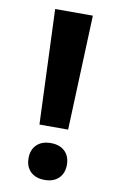

<svg xmlns="http://www.w3.org/2000/svg" viewBox="-85 -778 515 835"><g transform="rotate(10 172.5 -360.0)"><path d="M109.3 -223.3 89.4 -730H255.9L236 -223.3ZM172.7 10Q133.3 10 110.7 -11.8Q88 -33.7 88 -71.3Q88 -109 110.7 -130.8Q133.3 -152.6 172.7 -152.6Q212 -152.6 234.6 -130.8Q257.3 -109 257.3 -71.3Q257.3 -33.7 234.6 -11.8Q212 10 172.7 10Z"/></g></svg>

Font: M PLUS 2 Thin
Style: Regular
Weight: 100
Designer: Coji Morishita
Foundry: UNDERFOREST DESIGN
Version: Version 1.001